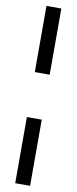

<svg xmlns="http://www.w3.org/2000/svg" viewBox="-112 -892 443 1106"><g transform="rotate(10 110.0 -339.5)"><path d="M65 -858H152V-471H65ZM65 -208H152V179H65Z"/></g></svg>

Font: Khand ExtraBold
Style: Regular
Weight: 800
Designer: Sanchit Sawaria and Jyotish Sonowal (Devanagari), Satya Rajpurohit (Latin)
Foundry: Indian Type Foundry
Version: Version 2.000;PS 1.0;hotconv 1.0.79;makeotf.lib2.5.61930